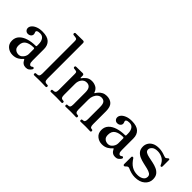

<svg xmlns="http://www.w3.org/2000/svg" viewBox="78 -1533 2353 2353"><g transform="rotate(45 1254.5 -357.0)"><path d="M175 12Q123 12 84.5 -20Q46 -52 46 -109Q46 -162 79.5 -197.5Q113 -233 170.5 -251Q228 -269 298 -269Q309 -269 309 -279V-307Q309 -357 288.5 -386.5Q268 -416 229 -416Q197 -416 182 -406.5Q167 -397 176 -377Q190 -347 173 -325.5Q156 -304 125 -304Q103 -304 88.5 -319Q74 -334 74 -356Q74 -380 93.5 -402Q113 -424 149 -438Q185 -452 234 -452Q319 -452 358.5 -415Q398 -378 398 -313V-115Q398 -79 407 -64.5Q416 -50 429 -50Q442 -50 451 -59Q461 -69 473 -58Q481 -50 473 -37Q462 -20 444.5 -6.5Q427 7 399 7Q344 7 319 -47Q313 -61 304 -48Q290 -29 256.5 -8.5Q223 12 175 12ZM222 -43Q249 -43 268.5 -58.5Q288 -74 298.5 -96Q309 -118 309 -137V-222Q309 -237 295 -237Q226 -237 185.5 -211Q145 -185 145 -125Q145 -89 159 -71.5Q173 -54 191.5 -48.5Q210 -43 222 -43Z M540 0Q526 0 526 -16Q526 -32 540 -32Q575 -32 585.5 -44Q596 -56 596 -86V-642Q596 -668 590.5 -676Q585 -684 572 -686Q565 -688 552 -689Q539 -690 533 -691Q520 -694 520 -708Q520 -714 524 -719Q528 -724 534 -724Q537 -724 554.5 -724.5Q572 -725 594.5 -725Q617 -725 636 -725.5Q655 -726 660 -726Q684 -726 684 -702V-88Q684 -57 694 -44.5Q704 -32 737 -32Q752 -32 752 -16Q752 0 737 0Q730 0 713 -0.5Q696 -1 676 -1.5Q656 -2 640 -2Q624 -2 603 -1.5Q582 -1 564.5 -0.5Q547 0 540 0Z M829 0Q815 0 815 -16Q815 -32 829 -32Q860 -32 870 -44Q880 -56 880 -86V-358Q880 -378 877 -388Q874 -398 861 -400Q854 -402 843.5 -403Q833 -404 827 -405Q814 -408 814 -421Q814 -428 817.5 -433Q821 -438 828 -438Q831 -438 846.5 -438.5Q862 -439 881.5 -439Q901 -439 917.5 -439.5Q934 -440 940 -440Q963 -440 963 -416V-382Q963 -379 966 -378Q969 -377 972 -381Q989 -406 1017.5 -429Q1046 -452 1092 -452Q1129 -452 1162.5 -434.5Q1196 -417 1211 -373Q1213 -368 1216 -368Q1219 -368 1221 -372Q1230 -388 1246.5 -406.5Q1263 -425 1288.5 -438.5Q1314 -452 1349 -452Q1405 -452 1439.5 -420.5Q1474 -389 1474 -310V-88Q1474 -57 1482 -44.5Q1490 -32 1509 -32Q1523 -32 1523 -16Q1523 0 1509 0Q1499 0 1477 -1Q1455 -2 1430 -2Q1405 -2 1380 -1Q1355 0 1344 0Q1330 0 1330 -16Q1330 -32 1344 -32Q1369 -32 1377.5 -44Q1386 -56 1386 -86V-295Q1386 -349 1368.5 -370.5Q1351 -392 1316 -392Q1290 -392 1268 -374.5Q1246 -357 1233 -327.5Q1220 -298 1220 -262V-88Q1220 -57 1230 -44.5Q1240 -32 1263 -32Q1277 -32 1277 -16Q1277 0 1263 0Q1253 0 1226.5 -1Q1200 -2 1175 -2Q1152 -2 1124 -1Q1096 0 1085 0Q1071 0 1071 -16Q1071 -32 1085 -32Q1116 -32 1124 -44Q1132 -56 1132 -86V-295Q1132 -347 1113 -370.5Q1094 -394 1059 -394Q1019 -394 993.5 -361.5Q968 -329 968 -281V-88Q968 -57 978 -44.5Q988 -32 1013 -32Q1027 -32 1027 -16Q1027 0 1013 0Q1003 0 975.5 -1Q948 -2 924 -2Q899 -2 869.5 -1Q840 0 829 0Z M1724 12Q1672 12 1633.5 -20Q1595 -52 1595 -109Q1595 -162 1628.5 -197.5Q1662 -233 1719.5 -251Q1777 -269 1847 -269Q1858 -269 1858 -279V-307Q1858 -357 1837.5 -386.5Q1817 -416 1778 -416Q1746 -416 1731 -406.5Q1716 -397 1725 -377Q1739 -347 1722 -325.5Q1705 -304 1674 -304Q1652 -304 1637.5 -319Q1623 -334 1623 -356Q1623 -380 1642.5 -402Q1662 -424 1698 -438Q1734 -452 1783 -452Q1868 -452 1907.5 -415Q1947 -378 1947 -313V-115Q1947 -79 1956 -64.5Q1965 -50 1978 -50Q1991 -50 2000 -59Q2010 -69 2022 -58Q2030 -50 2022 -37Q2011 -20 1993.5 -6.5Q1976 7 1948 7Q1893 7 1868 -47Q1862 -61 1853 -48Q1839 -29 1805.5 -8.5Q1772 12 1724 12ZM1771 -43Q1798 -43 1817.5 -58.5Q1837 -74 1847.5 -96Q1858 -118 1858 -137V-222Q1858 -237 1844 -237Q1775 -237 1734.5 -211Q1694 -185 1694 -125Q1694 -89 1708 -71.5Q1722 -54 1740.5 -48.5Q1759 -43 1771 -43Z M2295 12Q2261 12 2228.5 3Q2196 -6 2173 -17Q2152 -27 2137 -16Q2132 -13 2127 -8Q2122 -3 2118 1Q2109 10 2099 6.5Q2089 3 2089 -10V-134Q2089 -146 2100 -148Q2111 -150 2117 -141Q2152 -85 2195.5 -58Q2239 -31 2297 -31Q2341 -31 2372.5 -50Q2404 -69 2404 -106Q2404 -133 2382 -147Q2360 -161 2325 -169.5Q2290 -178 2251.5 -186.5Q2213 -195 2178 -210Q2143 -225 2121 -252.5Q2099 -280 2099 -326Q2099 -358 2115.5 -387Q2132 -416 2166 -434Q2200 -452 2254 -452Q2285 -452 2313 -445Q2341 -438 2363 -429Q2390 -418 2400 -426Q2405 -429 2410.5 -433.5Q2416 -438 2420 -442Q2428 -448 2435 -446.5Q2442 -445 2442 -432V-323Q2442 -310 2431 -307.5Q2420 -305 2416 -315Q2393 -371 2352 -392.5Q2311 -414 2268 -414Q2219 -414 2194 -392.5Q2169 -371 2169 -344Q2169 -319 2191 -306Q2213 -293 2247.5 -286Q2282 -279 2320.5 -271Q2359 -263 2393.5 -248Q2428 -233 2450 -205Q2472 -177 2472 -128Q2472 -70 2425 -29Q2378 12 2295 12Z"/></g></svg>

Font: Zen Old Mincho Medium
Style: Regular
Weight: 500
Designer: Yoshimichi Ohira
Foundry: Positype
Version: Version 1.500